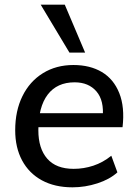

<svg xmlns="http://www.w3.org/2000/svg" viewBox="-20 -794 586 821"><path d="M482 -57Q449 -27 396.5 -10Q344 7 290 7Q214 7 159 -23Q104 -53 74.5 -108Q45 -163 45 -237Q45 -320 76 -383Q107 -446 163.5 -481Q220 -516 294 -516Q365 -516 415.5 -486Q466 -456 490 -396Q514 -336 504 -250H133L137 -310H449L419 -290Q426 -364 392.5 -403Q359 -442 299 -442Q224 -442 184 -389.5Q144 -337 144 -237Q144 -159 182 -115.5Q220 -72 295 -72Q338 -72 379 -85.5Q420 -99 456 -128ZM277 -569 154 -774H257L344 -569Z"/></svg>

Font: Muli SemiBold
Style: Italic
Weight: 600
Italic angle: -4.541°
Designer: Vernon Adams
Foundry: Vernon Adams
Version: Version 2.100; ttfautohint (v1.8.1.43-b0c9)